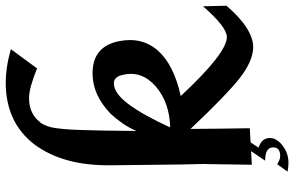

<svg xmlns="http://www.w3.org/2000/svg" viewBox="-204 -716 1058 691"><g transform="rotate(-90 325.5 -370.0)"><path d="M78.6 6.8 81.1 -162.1 81.5 -161.1Q79.1 -245.6 78.6 -328.9Q78.1 -412.1 76.7 -495.6Q75.2 -586.4 94.5 -655.8Q113.8 -725.1 152.3 -776.4Q231.4 -878.9 375 -878.9Q400.4 -878.9 430.2 -874.5Q460 -870.1 494.6 -860.4L425.3 -766.1Q355 -794.9 318.8 -794.9Q289.1 -794.9 267.8 -784.7Q246.6 -774.4 231.9 -755.4L231.4 -755.9Q223.1 -744.6 217.5 -729Q211.9 -713.4 210 -695.8Q208.5 -684.6 206.8 -666.3Q205.1 -647.9 203.9 -615.5Q202.6 -583 201.7 -533.2Q200.7 -483.4 200.2 -408.7Q211.9 -435.5 227.5 -458.3Q243.2 -481 262.2 -501.5Q295.9 -533.7 331.8 -550Q367.7 -566.4 407.7 -566.4Q503.4 -566.4 522.9 -473.1Q531.7 -431.2 523.2 -395.5Q514.6 -359.9 489.5 -331.3Q464.4 -302.7 423.1 -282Q381.8 -261.2 325.7 -249Q405.3 -164.1 457.5 -123.5Q509.8 -83 538.1 -83Q574.2 -83 648.9 -168.9L650.9 -84.5Q608.9 -35.6 571.5 -12Q534.2 11.7 502.9 11.7Q451.7 11.7 388.7 -38.1Q361.8 -59.1 316.7 -102.5Q271.5 -146 207.5 -213.9Q208 -160.6 208.5 -105.7Q209 -50.8 210 -0.5ZM371.6 -489.7Q336.4 -489.7 297.4 -438Q258.3 -386.2 212.9 -287.1Q301.8 -289.1 359.9 -338.4Q418 -389.2 402.3 -456.1Q396 -489.7 371.6 -489.7ZM160.6 0 140.1 31.2Q174.8 42 174.8 71.8Q174.8 96.7 147.2 117.7Q119.6 138.7 85.9 138.7Q70.8 138.7 53.7 135.3L80.6 98.1Q97.2 108.9 109.9 108.9Q141.1 108.9 141.1 83.5Q141.1 54.7 93.3 54.7L130.4 0Z"/></g></svg>

Font: IranNastaliq
Style: Regular
Weight: 400
Designer: Hossein Zahedi
Version: Version 1.5